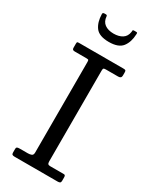

<svg xmlns="http://www.w3.org/2000/svg" viewBox="-242 -1035 899 1101"><g transform="rotate(30 207.5 -484.5)"><path d="M250 -677Q250 -689.5 253.5 -692.2Q257 -695 269 -695H349Q358.5 -695 364.2 -699Q370 -703 370 -716V-733Q370 -744.5 366.8 -747.2Q363.5 -750 352 -750H60Q51.5 -750 48.2 -748.5Q45 -747 45 -737V-710Q45 -702 48.8 -698.5Q52.5 -695 62 -695H140Q151.5 -695 153.2 -691.5Q155 -688 155 -678V-80Q155 -63 144.5 -59Q134 -55 121 -55H68Q54 -55 49.5 -52Q45 -49 45 -41V-16Q45 -6.5 49.8 -3.2Q54.5 0 65 0H350Q360.5 0 365.2 -3.5Q370 -7 370 -16V-39Q370 -46 368 -50.5Q366 -55 359 -55H269Q258 -55 254 -59.8Q250 -64.5 250 -77ZM203 -840Q266.5 -840 291.5 -872.2Q316.5 -904.5 318.5 -957Q319 -964.5 317.8 -966.8Q316.5 -969 308.5 -969H297.5Q288.5 -969 288.5 -965.2Q288.5 -961.5 287.5 -954.5Q283 -924 260.2 -909.5Q237.5 -895 203 -895Q166.5 -895 144 -911.2Q121.5 -927.5 119 -961Q118.5 -969 110 -969H100.5Q89 -969 89 -959.5Q90 -905.5 114.2 -872.8Q138.5 -840 203 -840Z"/></g></svg>

Font: Besley
Style: Regular
Weight: 400
Designer: Owen Earl
Foundry: indestructible type*
Version: Version 4.000